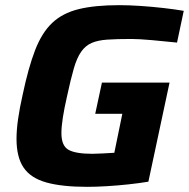

<svg xmlns="http://www.w3.org/2000/svg" viewBox="-20 -716 732 744"><path d="M318 8Q220 8 159.5 -9Q99 -26 71.5 -66.5Q44 -107 44 -178Q44 -212 50 -254.5Q56 -297 68 -350Q90 -454 116 -521.5Q142 -589 182 -627Q222 -665 284.5 -680.5Q347 -696 442 -696Q480 -696 524.5 -693Q569 -690 613 -685Q657 -680 692 -674L666 -551Q620 -556 568.5 -560.5Q517 -565 488 -565Q433 -565 396 -562.5Q359 -560 335 -549.5Q311 -539 294.5 -515.5Q278 -492 266 -450.5Q254 -409 240 -344Q229 -296 223.5 -260.5Q218 -225 218 -200Q218 -151 245.5 -135.5Q273 -120 338 -120Q354 -120 379.5 -121.5Q405 -123 423 -124L454 -275H349L375 -396H637L555 -12Q519 -6 477 -1.5Q435 3 393.5 5.5Q352 8 318 8Z"/></svg>

Font: Saira
Style: Bold Italic
Weight: 700
Italic angle: -12°
Designer: Hector Gatti with collaboration of the Omnibus-Type team
Foundry: Omnibus-Type
Version: Version 1.100; ttfautohint (v1.8.3)